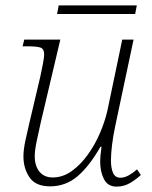

<svg xmlns="http://www.w3.org/2000/svg" viewBox="-20 -683 564 713"><path d="M413 10Q380 10 366 -18Q352 -46 352 -83Q352 -92 353 -104Q354 -116 357 -138H353Q312 -66 268 -28.5Q224 9 166 9Q112 9 89.5 -24.5Q67 -58 67 -102Q67 -127 74.5 -162Q82 -197 89 -226L130 -400Q135 -422 139.5 -446.5Q144 -471 144 -481Q144 -501 131 -506Q118 -511 83 -511H64L70 -536H204L132 -231Q125 -200 117 -162.5Q109 -125 109 -103Q109 -67 126.5 -45.5Q144 -24 176 -24Q213 -24 246 -47.5Q279 -71 306 -108.5Q333 -146 351.5 -189.5Q370 -233 379 -273L434 -536H476L409 -220Q400 -178 396 -144.5Q392 -111 392 -87Q392 -58 400 -40.5Q408 -23 427 -23Q442 -23 457.5 -31.5Q473 -40 489 -54L503 -33Q487 -18 464 -4Q441 10 413 10ZM192 -631 198 -663H488L482 -631Z"/></svg>

Font: Noto Serif ExtraLight
Style: Italic
Weight: 200
Italic angle: -12°
Designer: Monotype Design Team
Foundry: Monotype Imaging Inc.
Version: Version 2.014; ttfautohint (v1.8.4.7-5d5b)